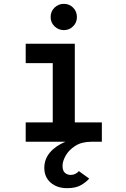

<svg xmlns="http://www.w3.org/2000/svg" viewBox="-20 -739 656 1001"><path d="M330 242Q277.5 242 244.2 213.2Q211 184.5 211 136Q211 91 240.2 56.2Q269.5 21.5 321 0H114V-101H255V-410H114V-511H370V-101H511V0H457Q405.5 0 372 21.8Q338.5 43.5 322.2 72.8Q306 102 306 125Q306 151 318.5 162Q331 173 349 173Q362 173 373.5 167Q385 161 391 153L445 192Q431 209 403.5 225.5Q376 242 330 242ZM313 -582Q284.5 -582 264.2 -601.8Q244 -621.5 244 -650Q244 -679.5 264.2 -699.2Q284.5 -719 313 -719Q341.5 -719 361.2 -699.2Q381 -679.5 381 -650Q381 -621.5 361.2 -601.8Q341.5 -582 313 -582Z"/></svg>

Font: Overpass Mono
Style: Bold
Weight: 700
Monospace: yes
Designer: Delve Withrington, Dave Bailey
Foundry: Delve Fonts LLC
Version: Version 4.000